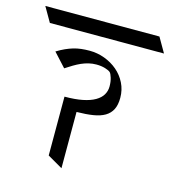

<svg xmlns="http://www.w3.org/2000/svg" viewBox="-141 -728 734 811"><g transform="rotate(15 226.0 -322.5)"><path d="M494.1 -580.1H-4.9L-42 -644.5H457ZM135.3 -295.4Q181.2 -295.4 213.9 -302Q246.6 -308.6 267.6 -320.8Q288.6 -333 298.3 -349.6Q308.1 -366.2 308.1 -386.2Q308.1 -407.2 303 -423.6Q297.9 -439.9 293 -444.8Q287.1 -450.7 269.8 -456.1Q252.4 -461.4 231 -461.4Q213.4 -461.4 197.3 -457.5Q181.2 -453.6 165.8 -446.8Q150.4 -439.9 135 -430.7Q119.6 -421.4 103 -410.6L48.8 -469.7Q67.9 -481.4 84.7 -489Q101.6 -496.6 117.9 -501.5Q134.3 -506.3 151.6 -508.3Q168.9 -510.3 188.5 -510.3Q222.2 -510.3 253.9 -498.5Q285.6 -486.8 310.3 -465.8Q335 -444.8 349.6 -415.5Q364.3 -386.2 364.3 -351.1Q364.3 -320.3 354.2 -300.3Q344.2 -280.3 324 -268.3Q303.7 -256.3 273.2 -251.5Q242.7 -246.6 201.2 -246.1V0L135.3 -38.1Z"/></g></svg>

Font: Kurinto Seri
Style: Regular
Weight: 400
Designer: Kurinto was developed by Clint Goss from a range of fonts that are compatible with the SIL Open Font License Version 1.1
Foundry: Clinton F. Goss
Version: Version 2.196; July 25, 2020